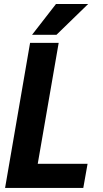

<svg xmlns="http://www.w3.org/2000/svg" viewBox="-20 -921 504 941"><path d="M409.2 -118.2 388.2 0H101.1L121.6 -118.2ZM267.6 -710.9 144.5 0H4.9L127.4 -710.9ZM137.2 -750.5 254.4 -901.4H412.1L256.8 -750.5Z"/></svg>

Font: Roboto Condensed
Style: Bold Italic
Weight: 700
Italic angle: -12°
Designer: Christian Robertson
Foundry: Google
Version: Version 3.0